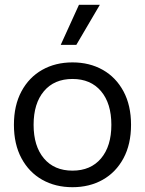

<svg xmlns="http://www.w3.org/2000/svg" viewBox="-20 -770 604 800"><path d="M282 -510Q353 -510 408 -479Q463 -448 494.5 -389.5Q526 -331 526 -250Q526 -169 494.5 -110.5Q463 -52 408 -21Q353 10 282 10Q211 10 156 -21Q101 -52 69.5 -110.5Q38 -169 38 -250Q38 -331 69.5 -389.5Q101 -448 156 -479Q211 -510 282 -510ZM282 -441Q206 -441 163 -390Q120 -339 120 -250Q120 -161 163 -110Q206 -59 282 -59Q358 -59 401 -110Q444 -161 444 -250Q444 -339 401 -390Q358 -441 282 -441ZM309 -750H396L298 -583H233Z"/></svg>

Font: Prodigy Sans
Style: Regular
Weight: 400
Designer: Wei Huang
Foundry: Wei Huang
Version: Version 1.003; ttfautohint (v1.8.3)